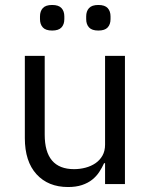

<svg xmlns="http://www.w3.org/2000/svg" viewBox="-20 -741 608 773"><path d="M403 -84H399Q391 -66 379.5 -48.5Q368 -31 351 -17.5Q334 -4 310 4Q286 12 254 12Q174 12 127 -39.5Q80 -91 80 -185V-516H160V-199Q160 -60 278 -60Q302 -60 324.5 -66Q347 -72 364.5 -84Q382 -96 392.5 -114.5Q403 -133 403 -159V-516H483V0H403ZM190 -618Q164 -618 152.5 -630.5Q141 -643 141 -664V-675Q141 -696 152.5 -708.5Q164 -721 190 -721Q216 -721 227.5 -708.5Q239 -696 239 -675V-664Q239 -643 227.5 -630.5Q216 -618 190 -618ZM376 -618Q350 -618 338.5 -630.5Q327 -643 327 -664V-675Q327 -696 338.5 -708.5Q350 -721 376 -721Q402 -721 413.5 -708.5Q425 -696 425 -675V-664Q425 -643 413.5 -630.5Q402 -618 376 -618Z"/></svg>

Font: IBM Plex Sans Thai
Style: Regular
Weight: 400
Designer: Mike Abbink, Paul van der Laan, Pieter van Rosmalen, Ben Mitchell, Mark Frömberg
Foundry: Bold Monday
Version: Version 1.1